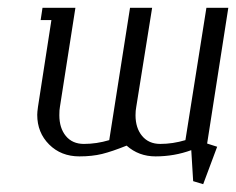

<svg xmlns="http://www.w3.org/2000/svg" viewBox="-20 -404 610 496"><path d="M76.2 -107.4Q76.2 -114.3 78.1 -127.9L112.8 -352.1H85L89.8 -383.8H174.8L134.8 -127.9Q133.3 -120.6 133.3 -106.4Q133.3 -73.2 150.1 -52.7Q167 -32.2 196.8 -32.2Q229.5 -32.2 262.2 -42L315.9 -383.8H373L332 -127.9Q330.1 -118.2 330.1 -106.4Q330.1 -73.2 347.2 -52.7Q364.3 -32.2 394 -32.2Q426.3 -32.2 459 -42L513.2 -383.8H569.8L515.1 -33.2L541 -24.9L504.9 71.8L479 64L474.1 -16.1Q430.2 0 381.8 0Q338.4 0 307.1 -27.8Q269.5 -12.7 243.7 -6.3Q217.8 0 185.1 0Q137.7 0 106.9 -30.8Q76.2 -61.5 76.2 -107.4Z"/></svg>

Font: Gawaa
Style: Italic
Weight: 400
Designer: T. Christopher White
Version: Version 1.0